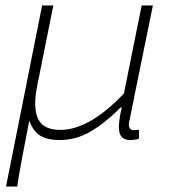

<svg xmlns="http://www.w3.org/2000/svg" viewBox="-20 -500 640 702"><path d="M2 182 134 -480H175L116 -186Q100 -107 119 -66Q138 -25 201 -25Q306 -25 433 -158L498 -480H539Q451 -50 451 -47Q451 -24 469 -24Q478 -24 488 -26V7Q473 12 457 12Q424 12 417 -15Q410 -42 425 -107H421Q365 -51 312 -19.5Q259 12 196 12Q155 12 128.5 -3Q102 -18 87 -59Q52 118 43 182Z"/></svg>

Font: TypoPRO Source Code Pro
Style: Italic
Weight: 300
Italic angle: -11°
Monospace: yes
Designer: Paul D. Hunt, Teo Tuominen
Foundry: Adobe Systems Incorporated
Version: Version 1.030;PS 1.0;hotconv 1.0.84;makeotf.lib2.5.63406